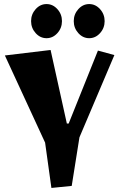

<svg xmlns="http://www.w3.org/2000/svg" viewBox="-20 -911 598 945"><path d="M229 -665 309 -303H318L462 -662L543 -640L371 -235L333 4L233 14L202 -209L4 -638ZM155.5 -748Q133 -773 133 -807Q133 -841 155.5 -866Q178 -891 209 -891Q240 -891 262.5 -866Q285 -841 285 -807Q285 -773 262.5 -748Q240 -723 209 -723Q178 -723 155.5 -748ZM365.5 -748Q343 -773 343 -807Q343 -841 365.5 -866Q388 -891 419 -891Q450 -891 472.5 -866Q495 -841 495 -807Q495 -773 472.5 -748Q450 -723 419 -723Q388 -723 365.5 -748Z"/></svg>

Font: Joti One
Style: Regular
Weight: 400
Designer: Eduardo Rodriguez Tunni
Foundry: Eduardo Rodriguez Tunni
Version: Version 1.001